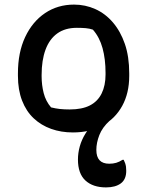

<svg xmlns="http://www.w3.org/2000/svg" viewBox="-20 -565 640 835"><path d="M302 -545Q351 -545 394.5 -525.5Q438 -506 471 -467.5Q504 -429 523 -374Q542 -319 542 -246V-235Q542 -160 511.5 -104.5Q481 -49 426 -19Q371 11 297 11Q246 11 202.5 -4.5Q159 -20 126.5 -50.5Q94 -81 76 -127.5Q58 -174 58 -235V-246Q58 -337 89.5 -404Q121 -471 176 -508Q231 -545 302 -545ZM314 -444Q263 -444 229 -419.5Q195 -395 178 -349Q161 -303 161 -239V-233Q161 -195 170 -160Q179 -125 202 -98Q222 -93 240.5 -91Q259 -89 283 -89Q337 -89 371 -106.5Q405 -124 422 -158.5Q439 -193 439 -241V-248Q439 -308 426 -355.5Q413 -403 384 -436Q370 -441 353 -442.5Q336 -444 314 -444ZM319 129Q319 100 327 71.5Q335 43 351 17Q367 -9 388.5 -31.5Q410 -54 437 -68Q455 -81 466.5 -84.5Q478 -88 487 -86Q485 -74 477.5 -63Q470 -52 457 -40Q425 -11 412 22.5Q399 56 399 87Q399 117 413 132Q427 147 455 147Q472 147 485.5 143Q499 139 513 130H518Q522 138 524.5 145.5Q527 153 528 160.5Q529 168 529 178Q529 215 505.5 232.5Q482 250 441 250Q384 250 351.5 220Q319 190 319 129Z"/></svg>

Font: Recursive Casual Medium
Style: Regular
Weight: 500
Version: Version 1.047